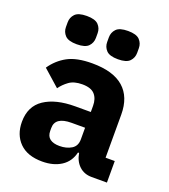

<svg xmlns="http://www.w3.org/2000/svg" viewBox="-139 -851 847 963"><g transform="rotate(20 284.5 -369.5)"><path d="M457 0Q417 0 390.5 -25Q364 -50 357 -92H351Q339 -41 298 -14.5Q257 12 197 12Q118 12 76 -30Q34 -72 34 -141Q34 -224 94.5 -264.5Q155 -305 259 -305H342V-338Q342 -376 322 -398.5Q302 -421 255 -421Q211 -421 185 -402Q159 -383 142 -359L54 -437Q86 -484 134.5 -510.5Q183 -537 266 -537Q378 -537 434 -488Q490 -439 490 -345V-115H539V0ZM252 -91Q289 -91 315.5 -107Q342 -123 342 -159V-221H270Q183 -221 183 -162V-147Q183 -118 201 -104.5Q219 -91 252 -91ZM159 -600Q114 -600 96.5 -618.5Q79 -637 79 -663V-688Q79 -714 96.5 -732.5Q114 -751 159 -751Q204 -751 221.5 -732.5Q239 -714 239 -688V-663Q239 -637 221.5 -618.5Q204 -600 159 -600ZM379 -600Q334 -600 316.5 -618.5Q299 -637 299 -663V-688Q299 -714 316.5 -732.5Q334 -751 379 -751Q424 -751 441.5 -732.5Q459 -714 459 -688V-663Q459 -637 441.5 -618.5Q424 -600 379 -600Z"/></g></svg>

Font: IBM Plex Sans Arabic
Style: Bold
Weight: 700
Designer: Mike Abbink, Paul van der Laan, Pieter van Rosmalen, Wael Morcos, Khajak Apelian
Foundry: Bold Monday
Version: Version 1.2